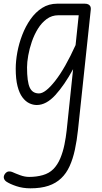

<svg xmlns="http://www.w3.org/2000/svg" viewBox="-23 -561 556 1044"><path d="M62.5 -187.5Q62.5 -228.5 71.2 -276.5Q80 -324.5 98 -371.2Q116 -418 143 -456.5Q170 -495 206.2 -518Q242.5 -541 288.5 -541H438Q450 -541 457.5 -537Q465 -533 468.5 -525.8Q472 -518.5 470.5 -507.5L401 146Q395 203 384.2 253Q373.5 303 355.5 342.5Q337.5 382 310 408Q281.5 435.5 240.5 449.2Q199.5 463 142 463Q101 463 65.8 451.2Q30.5 439.5 10 425.5Q3 420 -0.2 413Q-3.5 406 -2.2 398.2Q-1 390.5 5 383Q14.5 371.5 25.8 371.2Q37 371 44 374.5Q61.5 382.5 86.8 391.8Q112 401 135.5 401Q175.5 401 209.8 391.2Q244 381.5 267 358.5Q290.5 334.5 305 299.5Q319.5 264.5 327.5 224.8Q335.5 185 339.5 148L374.5 -185Q327.5 -98.5 278 -44.2Q228.5 10 177 10Q156 10 135.8 0.2Q115.5 -9.5 98.8 -32Q82 -54.5 72.2 -92.8Q62.5 -131 62.5 -187.5ZM124 -195Q124 -116.5 138.8 -84.8Q153.5 -53 189 -53Q223.5 -53 277.2 -121.5Q331 -190 388 -316L405 -478H294Q259 -478 231.2 -457.8Q203.5 -437.5 183.2 -404.8Q163 -372 150 -334Q137 -296 130.5 -259.2Q124 -222.5 124 -195Z"/></svg>

Font: Edu NSW ACT Cursive
Style: Regular
Weight: 400
Designer: Tina and Corey Anderson, Eben Sorkin, Mirko Velimirovic
Foundry: Sorkin Type Co.
Version: Version 2.000